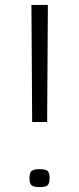

<svg xmlns="http://www.w3.org/2000/svg" viewBox="-20 -760 322 782"><path d="M111 -263 108 -740H175L172 -263ZM100 -34Q100 -56 108.5 -63.5Q117 -71 141 -71Q166 -71 174 -63.5Q182 -56 182 -34Q182 -13 174 -5.5Q166 2 141 2Q117 2 108.5 -5.5Q100 -13 100 -34Z"/></svg>

Font: Georama Extended Light
Style: Regular
Weight: 300
Width: 7
Designer: Jean-Baptiste Levee
Foundry: Production Type
Version: Version 1.000